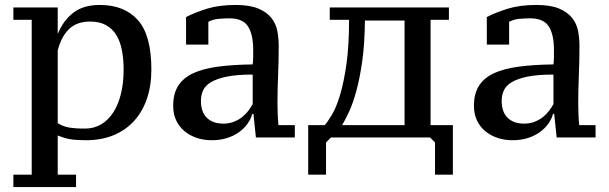

<svg xmlns="http://www.w3.org/2000/svg" viewBox="-20 -555 2459 775"><path d="M287 200H34V150H108V-475H34V-525H213V-420H214Q236 -473 276.5 -504Q317 -535 383 -535Q482 -535 536.5 -474Q591 -413 591 -274Q591 -208 572.5 -155Q554 -102 519.5 -65Q485 -28 436.5 -8.5Q388 11 328 11Q308 11 292.5 10Q277 9 264 7Q251 5 238.5 1Q226 -3 213 -8V150H287ZM344 -468Q290 -468 258.5 -437.5Q227 -407 213 -351V-58Q233 -45 257.5 -40.5Q282 -36 323 -36Q360 -36 389 -53.5Q418 -71 438 -102.5Q458 -134 468.5 -177.5Q479 -221 479 -274Q479 -317 472 -352.5Q465 -388 449.5 -413.5Q434 -439 408 -453.5Q382 -468 344 -468Z M1100 -139Q1100 -116 1101 -92.5Q1102 -69 1104 -50H1170V0H1013L1003 -95H998Q993 -75 979.5 -56Q966 -37 945.5 -22Q925 -7 897 2Q869 11 835 11Q801 11 772.5 1Q744 -9 723 -27Q702 -45 690.5 -70.5Q679 -96 679 -128Q679 -177 699.5 -209Q720 -241 760 -259.5Q800 -278 860 -286Q920 -294 1000 -295Q1002 -311 1002 -325.5Q1002 -340 1002 -354Q1002 -416 981 -448.5Q960 -481 906 -481Q886 -481 863 -479Q840 -477 821 -467V-375H731V-486Q767 -505 816 -520Q865 -535 931 -535Q988 -535 1022.5 -520.5Q1057 -506 1075.5 -482.5Q1094 -459 1099.5 -429.5Q1105 -400 1105 -371Q1105 -308 1102.5 -250.5Q1100 -193 1100 -139ZM881 -56Q905 -56 924 -63.5Q943 -71 957.5 -82.5Q972 -94 982.5 -108Q993 -122 1000 -135V-254Q935 -254 894.5 -245.5Q854 -237 831 -223Q808 -209 799.5 -189.5Q791 -170 791 -148Q791 -103 815 -79.5Q839 -56 881 -56Z M1316 0 1296 20V150H1224V-50H1291Q1304 -65 1321 -94Q1338 -123 1353 -173Q1368 -223 1378.5 -297Q1389 -371 1389 -475H1311V-525H1792V-475H1718V-50H1808V150H1736V20L1716 0ZM1453 -472Q1452 -377 1442 -307Q1432 -237 1418 -186.5Q1404 -136 1388.5 -103Q1373 -70 1361 -50H1613V-472Z M2314 -139Q2314 -116 2315 -92.5Q2316 -69 2318 -50H2384V0H2227L2217 -95H2212Q2207 -75 2193.5 -56Q2180 -37 2159.5 -22Q2139 -7 2111 2Q2083 11 2049 11Q2015 11 1986.5 1Q1958 -9 1937 -27Q1916 -45 1904.5 -70.5Q1893 -96 1893 -128Q1893 -177 1913.5 -209Q1934 -241 1974 -259.5Q2014 -278 2074 -286Q2134 -294 2214 -295Q2216 -311 2216 -325.5Q2216 -340 2216 -354Q2216 -416 2195 -448.5Q2174 -481 2120 -481Q2100 -481 2077 -479Q2054 -477 2035 -467V-375H1945V-486Q1981 -505 2030 -520Q2079 -535 2145 -535Q2202 -535 2236.5 -520.5Q2271 -506 2289.5 -482.5Q2308 -459 2313.5 -429.5Q2319 -400 2319 -371Q2319 -308 2316.5 -250.5Q2314 -193 2314 -139ZM2095 -56Q2119 -56 2138 -63.5Q2157 -71 2171.5 -82.5Q2186 -94 2196.5 -108Q2207 -122 2214 -135V-254Q2149 -254 2108.5 -245.5Q2068 -237 2045 -223Q2022 -209 2013.5 -189.5Q2005 -170 2005 -148Q2005 -103 2029 -79.5Q2053 -56 2095 -56Z"/></svg>

Font: PT Serif Caption
Style: Regular
Weight: 400
Designer: A.Korolkova, O.Umpeleva, V.Yefimov
Foundry: ParaType Ltd
Version: Version 1.000W OFL